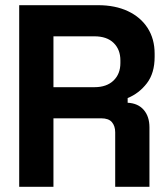

<svg xmlns="http://www.w3.org/2000/svg" viewBox="-20 -720 648 740"><path d="M54 0V-700H358Q424 -700 473 -677Q522 -654 549 -612Q576 -570 576 -513V-501Q576 -438 546 -399Q516 -360 472 -342V-324Q512 -322 534 -296.5Q556 -271 556 -229V0H424V-210Q424 -234 411.5 -249Q399 -264 370 -264H186V0ZM186 -384H344Q391 -384 417.5 -409.5Q444 -435 444 -477V-487Q444 -529 418 -554.5Q392 -580 344 -580H186Z"/></svg>

Font: Space Grotesk Frontify
Style: Bold
Weight: 700
Designer: Florian Karsten
Version: Version 2.000